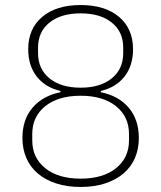

<svg xmlns="http://www.w3.org/2000/svg" viewBox="-20 -730 640 762"><path d="M300 12Q246 12 203 -2Q160 -16 130 -41.5Q100 -67 84.5 -103Q69 -139 69 -182Q69 -256 109.5 -303Q150 -350 220 -364V-369Q160 -383 126 -426Q92 -469 92 -535Q92 -616 147.5 -663Q203 -710 300 -710Q397 -710 452.5 -663Q508 -616 508 -535Q508 -469 474 -426Q440 -383 380 -369V-364Q450 -350 490.5 -303Q531 -256 531 -182Q531 -139 515.5 -103Q500 -67 470 -41.5Q440 -16 397 -2Q354 12 300 12ZM300 -21Q389 -21 440.5 -62.5Q492 -104 492 -173V-198Q492 -267 440.5 -308.5Q389 -350 300 -350Q211 -350 159.5 -308.5Q108 -267 108 -198V-173Q108 -104 159.5 -62.5Q211 -21 300 -21ZM300 -382Q378 -382 423.5 -419Q469 -456 469 -519V-541Q469 -604 423.5 -640.5Q378 -677 300 -677Q222 -677 176.5 -640.5Q131 -604 131 -541V-519Q131 -456 176.5 -419Q222 -382 300 -382Z"/></svg>

Font: IBM Plex Sans Thai ExtraLight
Style: Regular
Weight: 200
Designer: Mike Abbink, Paul van der Laan, Pieter van Rosmalen, Ben Mitchell, Mark Frömberg
Foundry: Bold Monday
Version: Version 1.1